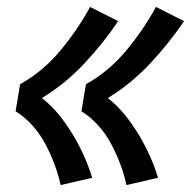

<svg xmlns="http://www.w3.org/2000/svg" viewBox="-20 -622 551 554"><path d="M345 -88Q338 -120 326.5 -150Q315 -180 300 -208Q285 -236 263.5 -260Q242 -284 215 -301L228 -379Q262 -398 291 -422.5Q320 -447 344.5 -476.5Q369 -506 390.5 -537.5Q412 -569 430 -602L511 -561Q467 -496 412.5 -438Q358 -380 291 -339Q318 -318 339.5 -291.5Q361 -265 379 -235.5Q397 -206 411.5 -174Q426 -142 436 -109ZM155 -88Q148 -120 136.5 -150Q125 -180 110 -208Q95 -236 73.5 -260Q52 -284 25 -301L38 -379Q72 -398 101 -422.5Q130 -447 154.5 -476.5Q179 -506 200.5 -537.5Q222 -569 240 -602L321 -561Q277 -496 222.5 -438Q168 -380 101 -339Q128 -318 149.5 -291.5Q171 -265 189 -235.5Q207 -206 221.5 -174Q236 -142 246 -109Z"/></svg>

Font: Iosevka Slab Heavy
Style: Italic
Weight: 900
Italic angle: -9°
Monospace: yes
Designer: Belleve Invis
Foundry: Belleve Invis
Version: Version 11.1.0; ttfautohint (v1.8.3)